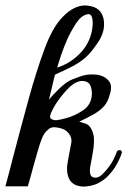

<svg xmlns="http://www.w3.org/2000/svg" viewBox="-21 -690 491 711"><path d="M225.6 -252.9Q254.9 -260.7 286.1 -281.2Q317.4 -301.8 319.3 -340.8Q319.3 -380.9 297.9 -387.7Q276.4 -395.5 251 -378.9Q240.2 -372.1 227.5 -358.4Q214.8 -344.7 202.1 -328.1Q183.6 -304.7 171.9 -280.3Q160.2 -256.8 167 -251Q176.8 -243.2 190.4 -245.1Q205.1 -247.1 225.6 -252.9ZM160.2 -321.3Q167 -330.1 190.4 -353.5Q212.9 -377 232.4 -388.7Q243.2 -395.5 271.5 -405.3Q298.8 -416 327.1 -414.1Q342.8 -414.1 357.4 -408.2Q371.1 -403.3 381.8 -390.6Q395.5 -374 386.7 -343.8Q378.9 -313.5 365.2 -297.9Q351.6 -282.2 329.1 -268.6Q306.6 -255.9 272.5 -239.3Q281.2 -236.3 294.9 -232.4Q309.6 -228.5 318.4 -210Q327.1 -191.4 327.1 -173.8Q327.1 -156.2 325.2 -140.6Q320.3 -109.4 313.5 -74.2Q307.6 -38.1 324.2 -33.2Q341.8 -28.3 358.4 -44.9Q375 -61.5 383.8 -74.2Q393.6 -87.9 399.4 -99.6Q405.3 -111.3 412.1 -128.9Q415 -134.8 423.8 -133.8Q429.7 -132.8 429.7 -127.9Q430.7 -126 429.7 -123Q424.8 -106.4 412.1 -83Q399.4 -58.6 375 -34.2Q360.4 -20.5 338.9 -9.8Q316.4 0 288.1 1Q264.6 0 252 -8.8Q239.3 -16.6 233.4 -31.2Q222.7 -57.6 230.5 -94.7Q237.3 -131.8 243.2 -162.1Q246.1 -180.7 233.4 -196.3Q221.7 -210.9 201.2 -215.8Q178.7 -220.7 170.9 -217.8Q162.1 -215.8 156.2 -209Q143.6 -199.2 135.7 -180.7Q127.9 -163.1 116.2 -122.1Q110.4 -100.6 101.6 -70.3Q93.8 -40 82 0Q70.3 0 35.2 0Q-1 0 -1 0Q7.8 -31.2 28.3 -111.3Q48.8 -190.4 85.9 -326.2Q113.3 -425.8 143.6 -507.8Q173.8 -589.8 210.9 -627Q252 -669.9 294.9 -669.9Q299.8 -669.9 304.7 -668.9Q352.5 -664.1 362.3 -621.1Q371.1 -578.1 343.8 -536.1Q316.4 -494.1 293 -474.6Q269.5 -455.1 239.3 -440.4Q208 -424.8 183.6 -414.1Q180.7 -409.2 172.9 -373Q164.1 -336.9 160.2 -321.3ZM272.5 -619.1Q260.7 -605.5 251 -587.9Q240.2 -570.3 231.4 -551.8Q215.8 -517.6 205.1 -485.4Q195.3 -454.1 190.4 -439.5Q245.1 -457 283.2 -501Q320.3 -544.9 322.3 -602.5Q322.3 -638.7 305.7 -637.7Q288.1 -635.7 272.5 -619.1Z"/></svg>

Font: Gilchrist
Style: Regular
Weight: 400
Version: 1.0